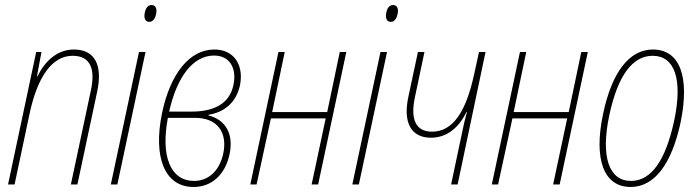

<svg xmlns="http://www.w3.org/2000/svg" viewBox="-20 -734 2777 764"><path d="M12 0H38L98 -283C130 -432 189 -512 269 -512C342 -512 359 -457 342 -376L262 0H288L367 -371C388 -470 361 -537 274 -537C206 -537 157 -488 129 -430H127L145 -527H124Z M574 -647C588 -647 597 -659 601 -678C606 -700 599 -714 583 -714C569 -714 560 -703 556 -683C552 -663 557 -647 574 -647ZM421 0H447L559 -527H533Z M750 10C822 10 875 -38 893 -118C911 -200 879 -257 809 -275V-277C877 -288 921 -330 935 -395C951 -477 910 -537 833 -537C735 -537 658 -442 625 -285C588 -107 636 10 750 10ZM832 -513C893 -513 923 -464 909 -396C893 -319 828 -290 743 -290H653C685 -432 750 -513 832 -513ZM753 -14C658 -14 619 -112 648 -265H757C844 -265 887 -208 868 -121C852 -53 810 -15 753 -14Z M976 0H1001L1058 -263H1276L1220 0H1246L1358 -527H1332L1282 -288H1063L1113 -527H1088Z M1535 -647C1549 -647 1558 -659 1562 -678C1567 -700 1560 -714 1544 -714C1530 -714 1521 -703 1517 -683C1513 -663 1518 -647 1535 -647ZM1382 0H1408L1520 -527H1494Z M1775 0H1801L1912 -527H1886L1867 -440C1835 -291 1783 -210 1699 -210C1635 -210 1612 -258 1631 -347L1669 -527H1643L1605 -349C1583 -247 1615 -186 1695 -186C1756 -186 1805 -224 1836 -288H1838C1830 -260 1824 -233 1818 -203Z M1937 0H1962L2019 -263H2237L2181 0H2207L2319 -527H2293L2243 -288H2024L2074 -527H2049Z M2489 10C2584 10 2652 -80 2688 -246C2726 -429 2685 -537 2578 -537C2484 -537 2415 -447 2380 -282C2341 -99 2383 10 2489 10ZM2491 -14C2403 -14 2369 -110 2405 -278C2439 -434 2497 -512 2577 -512C2665 -512 2698 -418 2662 -251C2628 -95 2571 -14 2491 -14Z"/></svg>

Font: Noto Sans Condensed Thin
Style: Italic
Weight: 100
Width: 3
Italic angle: -12°
Designer: Monotype Design Team
Foundry: Monotype Imaging Inc.
Version: Version 2.013